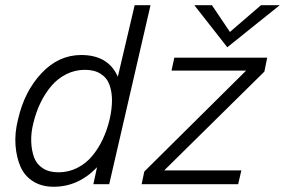

<svg xmlns="http://www.w3.org/2000/svg" viewBox="-20 -710 1098 740"><path d="M499 -689.9H560.1L400.9 0H339.8L354 -65.4Q282.2 9.8 187 9.8Q141.1 9.8 108.2 -10.7Q75.2 -31.2 59.3 -66.9Q43.5 -102.5 39.8 -149.9Q36.1 -197.3 49.8 -251Q74.2 -357.9 140.1 -428Q206.1 -498 293 -498Q397.5 -498 434.1 -414.1ZM1058.1 -689.9 856 -527.8 729 -689.9H796.9L866.2 -586.9L985.8 -689.9ZM641.1 -438 651.9 -487.8H1009.8L999 -434.1L612.8 -53.2H910.2L897.9 0H525.9L536.1 -48.8L928.7 -438ZM402.8 -251Q411.6 -290 411.6 -323.2Q411.6 -356.4 401.9 -383.3Q392.1 -410.2 367.9 -425.5Q343.8 -440.9 307.1 -440.9Q269 -440.9 235.6 -424.1Q202.1 -407.2 177.7 -378.4Q153.3 -349.6 136 -313.7Q118.7 -277.8 108.9 -236.8Q99.1 -199.2 100.3 -164.6Q101.6 -129.9 111.3 -103.5Q121.1 -77.1 145 -61.5Q168.9 -45.9 205.1 -45.9Q243.7 -45.9 277.3 -62.7Q311 -79.6 335.2 -108.6Q359.4 -137.7 376.2 -173.6Q393.1 -209.5 402.8 -251Z"/></svg>

Font: HK Grotesk Light Italic
Style: Regular
Weight: 300
Italic angle: -13°
Designer: Alfredo Marco Pradil and Stefan Peev
Foundry: Hanken Design Co.
Version: Version 1.000;PS 001.000;hotconv 1.0.88;makeotf.lib2.5.64775